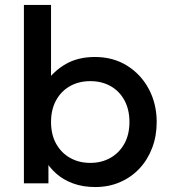

<svg xmlns="http://www.w3.org/2000/svg" viewBox="-20 -740 686 775"><path d="M364.5 15Q315 15 275.2 0.5Q235.5 -14 206.5 -39.8Q177.5 -65.5 159.5 -99L175.5 -123.5V0H76.5V-720H186V-381L163.5 -405.5Q196.5 -453.5 246 -481.8Q295.5 -510 363 -510Q437 -510 493.2 -474.8Q549.5 -439.5 581 -380Q612.5 -320.5 612.5 -247.5Q612.5 -191 594.2 -143Q576 -95 543 -59.8Q510 -24.5 464.5 -4.8Q419 15 364.5 15ZM344.5 -82.5Q390 -82.5 425.8 -102.8Q461.5 -123 482 -160Q502.5 -197 502.5 -247.5Q502.5 -298 482.2 -335.2Q462 -372.5 426.2 -392.5Q390.5 -412.5 344.5 -412.5Q298.5 -412.5 262.8 -392.5Q227 -372.5 206.5 -335.2Q186 -298 186 -247.5Q186 -197 206.5 -160Q227 -123 262.8 -102.8Q298.5 -82.5 344.5 -82.5Z"/></svg>

Font: Geologica Cursive
Style: Regular
Weight: 400
Designer: Sindre Bremnes, Frode Helland
Foundry: Monokrom Skriftforlag AS
Version: Version 1.010;gftools[0.9.28]